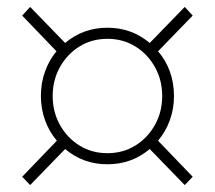

<svg xmlns="http://www.w3.org/2000/svg" viewBox="-20 -577 620 554"><path d="M536 -67 513 -43 412 -147Q360 -103 290 -103Q220 -103 168 -147L67 -43L44 -67L144 -171Q122 -197 110 -230Q98 -263 98 -300Q98 -338 110 -371Q122 -404 143 -429L44 -532L67 -557L168 -453Q220 -497 290 -497Q360 -497 412 -453L513 -557L536 -532L436 -429Q458 -404 470 -371Q482 -338 482 -300Q482 -263 470 -230Q458 -197 436 -171ZM290 -135Q335 -135 370.5 -157Q406 -179 427 -216.5Q448 -254 448 -300Q448 -346 427 -383.5Q406 -421 370.5 -443Q335 -465 290 -465Q245 -465 209.5 -443Q174 -421 153 -383.5Q132 -346 132 -300Q132 -254 153 -216.5Q174 -179 209.5 -157Q245 -135 290 -135Z"/></svg>

Font: Inria Serif
Style: Regular
Weight: 400
Designer: Black Foundry Team
Foundry: Black Foundry
Version: Version 1.000; ttfautohint (v1.8.3)